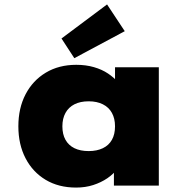

<svg xmlns="http://www.w3.org/2000/svg" viewBox="-20 -839 859 868"><path d="M324 9Q245 9 186.5 -26Q128 -61 95.5 -123.5Q63 -186 63 -268Q63 -350 95.5 -412.5Q128 -475 187 -510.5Q246 -546 325 -546Q368 -546 404.5 -535.5Q441 -525 468.5 -506.5Q496 -488 514.5 -466Q533 -444 543 -420L500 -417V-535H698V0H495V-139L538 -129Q530 -102 511.5 -77Q493 -52 465 -33Q437 -14 401.5 -2.5Q366 9 324 9ZM381 -156Q418 -156 445 -169Q472 -182 486 -207Q500 -232 500 -268Q500 -303 486 -328.5Q472 -354 445 -367.5Q418 -381 381 -381Q343 -381 316.5 -367.5Q290 -354 276 -328.5Q262 -303 262 -268Q262 -232 276 -207Q290 -182 316.5 -169Q343 -156 381 -156ZM316 -576 258 -665 464 -819 544 -698Z"/></svg>

Font: Lexend Exa Black
Style: Regular
Weight: 900
Designer: Bonnie Shaver-Troup, Thomas Jockin
Foundry: Lexend
Version: Version 1.007